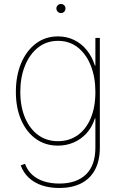

<svg xmlns="http://www.w3.org/2000/svg" viewBox="-20 -734 617 969"><path d="M279.3 214.8Q231.4 214.8 192.4 201.9Q153.3 189 125.7 163.3Q98.1 137.7 84.5 100.6L106.4 92.8Q118.2 126 142.8 148.2Q167.5 170.4 202.1 181.4Q236.8 192.4 279.3 192.4Q365.7 192.4 413.6 146.7Q461.4 101.1 461.4 10.3V-136.7H459Q444.8 -91.8 416.5 -61Q388.2 -30.3 351.1 -14.6Q314 1 272.5 1Q208.5 1 160.9 -33.2Q113.3 -67.4 86.7 -128.7Q60.1 -189.9 60.1 -270Q60.1 -351.1 86.4 -414.3Q112.8 -477.5 160.6 -513.9Q208.5 -550.3 272.5 -550.3Q317.4 -550.3 354.2 -532.2Q391.1 -514.2 418 -481Q444.8 -447.8 459 -402.8H461.4V-542.5H483.9V10.3Q483.9 76.7 459.5 122.6Q435.1 168.5 388.9 191.7Q342.8 214.8 279.3 214.8ZM272.5 -21.5Q329.6 -21.5 372.1 -51.8Q414.6 -82 438 -137.7Q461.4 -193.4 461.4 -270Q461.4 -343.8 438.5 -402.1Q415.5 -460.4 373.3 -494.1Q331.1 -527.8 272.5 -527.8Q214.8 -527.8 172.1 -494.1Q129.4 -460.4 106 -402.1Q82.5 -343.8 82.5 -270Q82.5 -196.3 106.2 -140.1Q129.9 -84 172.4 -52.7Q214.8 -21.5 272.5 -21.5ZM287.6 -668Q278.3 -668 271.5 -674.8Q264.6 -681.6 264.6 -691.4Q264.6 -700.7 271.5 -707.3Q278.3 -713.9 287.6 -713.9Q297.4 -713.9 304 -707.3Q310.5 -700.7 310.5 -691.4Q310.5 -681.6 304 -674.8Q297.4 -668 287.6 -668Z"/></svg>

Font: Inter 16pt Thin
Style: Regular
Weight: 250
Version: Version 4.001;git-66647c0bb